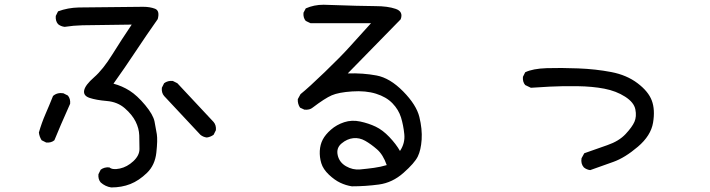

<svg xmlns="http://www.w3.org/2000/svg" viewBox="-20 -742 3040 822"><path d="M456.1 60.5Q430.7 56.6 411.1 39.1Q399.4 25.4 401.4 3.9L411.1 -15.6Q426.8 -27.3 448.2 -25.4Q461.9 -13.7 493.2 -20.5Q524.4 -27.3 550.8 -51.8Q577.1 -76.2 577.1 -104Q577.1 -131.8 576.2 -162.1Q575.2 -192.4 560.5 -221.7Q545.9 -251 514.6 -278.3Q483.4 -305.7 437.5 -309.6Q391.6 -313.5 363.8 -322.8Q335.9 -332 340.3 -355Q344.7 -377.9 382.8 -411.1Q420.9 -444.3 460.9 -508.8Q501 -573.2 543.9 -636.7Q372.1 -634.8 333 -633.8Q293.9 -632.8 256.8 -627Q240.2 -628.9 228.5 -638.7Q216.8 -652.3 218.8 -673.8L228.5 -693.4Q270.5 -709 317.4 -710Q364.3 -710.9 592.8 -712.9Q622.1 -712.9 643.6 -704.6Q665 -696.3 655.3 -660.2Q606.4 -590.8 560.5 -521.5Q514.6 -452.1 465.8 -383.8Q502.9 -374 535.2 -353.5Q567.4 -333 601.6 -292Q635.7 -251 641.6 -221.7Q647.5 -192.4 651.4 -167.5Q655.3 -142.6 649.4 -88.9Q643.6 -35.2 609.4 -2Q575.2 31.2 538.1 45.9Q501 60.5 456.1 60.5ZM177.7 -131.8 158.2 -141.6Q148.4 -157.2 146.5 -174.8Q158.2 -215.8 174.8 -253.9Q191.4 -292 207 -331.1Q224.6 -346.7 251 -342.8L270.5 -333Q282.2 -319.3 280.3 -297.9Q254.9 -241.2 240.7 -208Q226.6 -174.8 212.9 -141.6Q199.2 -129.9 177.7 -131.8ZM865.2 -153.3Q849.6 -155.3 837.9 -165L682.6 -331.1Q670.9 -344.7 672.9 -366.2L682.6 -385.7Q698.2 -397.5 719.7 -395.5L739.3 -385.7L894.5 -219.7Q906.2 -206.1 904.3 -184.6L894.5 -165Q880.9 -155.3 865.2 -153.3Z M1486.3 55.7Q1460.9 51.8 1437 40.5Q1413.1 29.3 1388.2 5.9Q1363.3 -17.6 1355.5 -43.5Q1347.7 -69.3 1349.1 -96.2Q1350.6 -123 1361.8 -144.5Q1373 -166 1397 -187Q1420.9 -208 1453.6 -218.8Q1486.3 -229.5 1522.5 -221.7Q1558.6 -213.9 1588.4 -199.7Q1618.2 -185.5 1647 -155.3Q1675.8 -125 1692.4 -95.7Q1714.8 -128.9 1710.9 -167.5Q1707 -206.1 1696.8 -239.3Q1686.5 -272.5 1660.2 -299.8Q1633.8 -327.1 1589.8 -340.8Q1545.9 -354.5 1487.8 -350.6Q1429.7 -346.7 1400.4 -334Q1371.1 -321.3 1318.4 -281.2Q1305.7 -270.5 1283.2 -272.5L1264.6 -281.2Q1253.9 -296.9 1254.9 -317.4L1266.6 -338.9Q1301.8 -367.2 1370.6 -433.6Q1439.5 -500 1475.1 -539.6Q1510.7 -579.1 1568.4 -642.6H1309.6L1289.1 -652.3Q1277.3 -666 1279.3 -687.5L1289.1 -706.1Q1324.2 -721.7 1365.2 -721.7Q1534.2 -715.8 1586.9 -715.8Q1639.6 -715.8 1673.8 -704.1Q1708 -692.4 1695.3 -659.2L1468.8 -427.7Q1534.2 -429.7 1591.8 -418.9Q1649.4 -408.2 1706.1 -350.6Q1762.7 -293 1775.4 -241.2Q1788.1 -189.5 1785.2 -144.5Q1782.2 -99.6 1768.6 -71.8Q1754.9 -43.9 1707.5 -2Q1660.2 40 1602.5 47.9Q1544.9 55.7 1486.3 55.7ZM1635.7 -35.2Q1620.1 -80.1 1594.2 -102.5Q1568.4 -125 1543.5 -139.2Q1518.6 -153.3 1492.2 -150.4Q1465.8 -147.5 1442.4 -127.9Q1418.9 -108.4 1425.8 -77.6Q1432.6 -46.9 1461.4 -30.3Q1490.2 -13.7 1521.5 -16.6Q1552.7 -19.5 1581.1 -23.4Q1609.4 -27.3 1635.7 -35.2Z M2506.8 -13.7Q2491.2 -15.6 2479.5 -25.4Q2465.8 -41 2469.7 -64.5L2481.4 -85.9Q2530.3 -103.5 2580.1 -120.6Q2629.9 -137.7 2658.2 -168Q2686.5 -198.2 2696.3 -220.7Q2706.1 -243.2 2700.2 -273.4Q2694.3 -303.7 2656.2 -328.1Q2618.2 -352.5 2567.4 -362.3Q2516.6 -372.1 2452.6 -373Q2388.7 -374 2333.5 -371.1Q2278.3 -368.2 2252.9 -366.2L2228.5 -377.9Q2216.8 -391.6 2218.8 -413.1L2228.5 -432.6Q2260.7 -448.2 2320.8 -450.2Q2380.9 -452.1 2455.6 -449.2Q2530.3 -446.3 2596.7 -433.6Q2663.1 -420.9 2709.5 -385.7Q2755.9 -350.6 2770.5 -311.5Q2785.2 -272.5 2775.9 -216.8Q2766.6 -161.1 2710.9 -113.8Q2655.3 -66.4 2605.5 -48.8Q2555.7 -31.2 2506.8 -13.7Z"/></svg>

Font: NaikaiFont
Style: Regular-Lite
Weight: 400
Version: Version 1.67